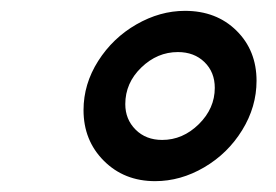

<svg xmlns="http://www.w3.org/2000/svg" viewBox="-20 -795 508 354"><path d="M134 -592Q134 -640 161 -682.5Q188 -725 231.5 -750Q275 -775 321 -775Q379 -775 416 -738.5Q453 -702 453 -646Q453 -598 426.5 -555Q400 -512 356.5 -486.5Q313 -461 266 -461Q209 -461 171.5 -498.5Q134 -536 134 -592ZM376 -633Q376 -662 357 -680.5Q338 -699 308 -699Q270 -699 240.5 -670.5Q211 -642 211 -603Q211 -575 230 -556Q249 -537 279 -537Q317 -537 346.5 -566Q376 -595 376 -633Z"/></svg>

Font: Open Sauce Two Medium Italic
Style: Regular
Weight: 500
Italic angle: -10°
Designer: Alfredo Marco Pradil
Foundry: Creative Sauce Fz LLC
Version: Version 1.477